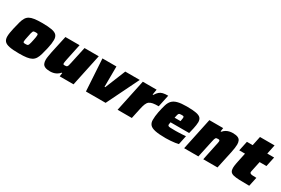

<svg xmlns="http://www.w3.org/2000/svg" viewBox="77 -1651 3889 2653"><g transform="rotate(30 2021.5 -325.0)"><path d="M271 8Q172 8 115.5 -3.5Q59 -15 36 -42Q13 -69 13 -116Q13 -142 18.5 -177.5Q24 -213 34 -255Q49 -320 61.5 -365.5Q74 -411 92 -441Q110 -471 139.5 -487.5Q169 -504 217 -511Q265 -518 338 -518Q438 -518 494.5 -507Q551 -496 574 -469Q597 -442 597 -395Q597 -368 592.5 -333Q588 -298 578 -255Q563 -191 550 -145.5Q537 -100 518.5 -70Q500 -40 470 -23Q440 -6 392 1Q344 8 271 8ZM284 -150Q298 -150 306.5 -151.5Q315 -153 321 -158Q327 -163 331.5 -174.5Q336 -186 341 -205.5Q346 -225 352 -255Q359 -286 361.5 -305Q364 -324 364 -336Q364 -348 360 -353Q356 -358 347.5 -359.5Q339 -361 326 -361Q309 -361 299 -358.5Q289 -356 283.5 -346Q278 -336 272.5 -314.5Q267 -293 260 -255Q253 -224 249.5 -204Q246 -184 246 -173Q246 -162 250 -157Q254 -152 262.5 -151Q271 -150 284 -150Z M767 8Q715 8 686 -4.5Q657 -17 645.5 -42Q634 -67 634 -104Q634 -126 640 -162Q646 -198 653 -235L713 -510H939L886 -258Q882 -238 878 -217Q874 -196 874 -188Q874 -178 876.5 -173Q879 -168 885 -166.5Q891 -165 900 -165Q915 -165 924 -167Q933 -169 939 -176Q945 -183 949.5 -198Q954 -213 959 -238L1018 -510H1245L1137 0H916L924 -57H914Q892 -31 865.5 -16.5Q839 -2 813.5 3Q788 8 767 8Z M1335 0 1304 -510H1527L1525 -185H1536L1668 -510H1899L1649 0Z M1840 0 1948 -510H2168L2154 -424H2164Q2188 -463 2211.5 -483Q2235 -503 2267 -510.5Q2299 -518 2349 -518L2308 -326Q2252 -326 2216.5 -319.5Q2181 -313 2160 -296.5Q2139 -280 2126 -247.5Q2113 -215 2102 -163L2067 0Z M2611 8Q2503 8 2441.5 -5Q2380 -18 2355.5 -47Q2331 -76 2331 -121Q2331 -149 2334 -182Q2337 -215 2345 -254Q2360 -326 2375 -376.5Q2390 -427 2419 -458Q2448 -489 2502 -503.5Q2556 -518 2647 -518Q2745 -518 2798 -507.5Q2851 -497 2871.5 -473Q2892 -449 2892 -407Q2892 -388 2888 -360.5Q2884 -333 2878 -305Q2872 -277 2866 -254L2857 -216H2560Q2559 -206 2556.5 -194.5Q2554 -183 2554 -177Q2554 -163 2562.5 -157Q2571 -151 2597 -149.5Q2623 -148 2676 -148Q2694 -148 2721 -149Q2748 -150 2779 -151.5Q2810 -153 2841 -156L2811 -13Q2791 -7 2758 -2.5Q2725 2 2687 5Q2649 8 2611 8ZM2577 -299H2671L2674 -315Q2677 -331 2678.5 -341Q2680 -351 2680 -359Q2680 -369 2676 -374Q2672 -379 2663.5 -380Q2655 -381 2641 -381Q2623 -381 2613.5 -379Q2604 -377 2598 -369.5Q2592 -362 2587.5 -345.5Q2583 -329 2577 -299Z M2902 0 3010 -510H3230L3222 -453H3232Q3255 -480 3281 -494Q3307 -508 3333 -513Q3359 -518 3379 -518Q3432 -518 3460.5 -506Q3489 -494 3500.5 -469.5Q3512 -445 3512 -409Q3512 -387 3507 -351Q3502 -315 3494 -278L3434 0H3207L3260 -253Q3265 -273 3269 -293.5Q3273 -314 3273 -323Q3273 -333 3270 -337.5Q3267 -342 3261.5 -343.5Q3256 -345 3247 -345Q3232 -345 3222.5 -343Q3213 -341 3207.5 -334Q3202 -327 3197.5 -312.5Q3193 -298 3188 -273L3129 0Z M3940 0Q3845 0 3783 -2.5Q3721 -5 3686 -14Q3651 -23 3636.5 -44Q3622 -65 3622 -102Q3622 -117 3624 -134.5Q3626 -152 3630 -173Q3634 -194 3639 -218L3668 -355H3576L3609 -510H3701L3732 -658H3965L3934 -510H4043L4010 -355H3901L3868 -199Q3867 -194 3866 -189Q3865 -184 3864.5 -180.5Q3864 -177 3864 -174Q3864 -163 3873 -156Q3882 -149 3905 -146.5Q3928 -144 3971 -144Z"/></g></svg>

Font: Saira SemiExpanded Black
Style: Italic
Weight: 900
Width: 6
Italic angle: -12°
Designer: Hector Gatti with collaboration of the Omnibus-Type team
Foundry: Omnibus-Type
Version: Version 1.101